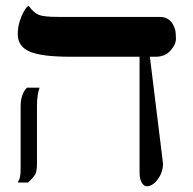

<svg xmlns="http://www.w3.org/2000/svg" viewBox="-20 -637 675 670"><path d="M52 -265Q52 -309 74 -331H118Q109 -306 109 -267V-66Q109 -40 103.5 -29.5Q98 -19 78 0H42Q49 -13 50 -21Q52 -28 52 -50ZM467 -439H226Q125 -439 83.5 -457Q42 -475 42 -517.5Q42 -560 65 -600Q72 -612 80 -617Q97 -593 114.5 -585.5Q132 -578 182 -578H538Q578 -578 591 -534Q594 -522 594 -502Q594 -482 575 -460.5Q556 -439 523 -439H503L549 -65Q548 -34 530 -10.5Q512 13 492 13Q482 13 474.5 0Q467 -13 467 -35Z"/></svg>

Font: Cardo
Style: Regular
Weight: 400
Designer: David J. Perry
Foundry: David J. Perry
Version: Version 1.0451